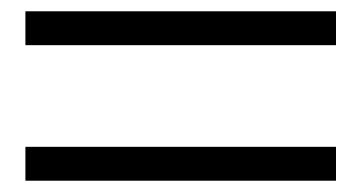

<svg xmlns="http://www.w3.org/2000/svg" viewBox="-20 -570 640 340"><path d="M25 -490V-550H575V-490ZM25 -250V-310H575V-250Z"/></svg>

Font: Victor Mono Light
Style: Regular
Weight: 300
Monospace: yes
Designer: Rune Bjørnerås
Version: Version 1.561;gftools[0.9.30]